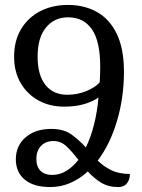

<svg xmlns="http://www.w3.org/2000/svg" viewBox="-20 -746 575 776"><path d="M378 -352Q356 -336 321 -325.5Q286 -315 239 -315Q181 -315 135.5 -340Q90 -365 63.5 -410.5Q37 -456 37 -517Q37 -581 65 -628Q93 -675 142 -700.5Q191 -726 255 -726Q321 -726 372 -697.5Q423 -669 452 -609Q481 -549 481 -456Q481 -352 453 -257.5Q425 -163 375 -97Q398 -74 429 -58.5Q460 -43 505 -43Q505 -20 493 -5Q481 10 458 10Q417 10 387.5 -8.5Q358 -27 335 -53Q302 -23 264 -6.5Q226 10 183 10Q116 10 80 -20Q44 -50 44 -102Q44 -157 83.5 -191Q123 -225 187 -225Q238 -225 269.5 -202Q301 -179 327 -150Q347 -191 360 -242.5Q373 -294 378 -352ZM252 -363Q292 -363 328 -377.5Q364 -392 383 -413Q384 -427 384.5 -445Q385 -463 385 -477Q385 -579 351.5 -627.5Q318 -676 255 -676Q200 -676 166 -635Q132 -594 132 -517Q132 -443 163.5 -403Q195 -363 252 -363ZM127 -104Q127 -72 144 -55.5Q161 -39 190 -39Q222 -39 248.5 -55.5Q275 -72 297 -100Q274 -130 250.5 -153Q227 -176 196 -176Q165 -176 146 -156.5Q127 -137 127 -104Z"/></svg>

Font: Noto Serif Armenian Condensed Medium
Style: Regular
Weight: 500
Width: 3
Designer: Monotype Design Team
Foundry: Monotype Imaging Inc.
Version: Version 2.008; ttfautohint (v1.8.4.7-5d5b)